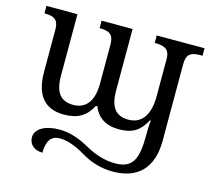

<svg xmlns="http://www.w3.org/2000/svg" viewBox="-109 -670 1163 1043"><g transform="rotate(15 472.5 -148.0)"><path d="M607.9 193.8C553.7 193.8 497.1 177.2 438 144C378.9 110.8 323.2 94.2 271 94.2C189.5 94.2 136.2 126.5 136.2 172.9C136.2 212.4 164.6 238.8 212.9 240.2C212.9 171.4 237.8 140.1 285.2 140.1C326.2 140.1 374.5 156.7 430.7 190.4C486.3 223.6 544.9 240.2 606.9 240.2C749.5 240.2 827.1 160.6 827.1 7.8V-421.9C827.1 -471.2 843.3 -494.1 903.8 -494.1H917V-536.1H647.9V-494.1H651.9C714.8 -494.1 732.9 -471.2 732.9 -426.8V-215.8C732.9 -112.3 691.9 -54.2 617.2 -54.2C544.9 -54.2 512.2 -97.2 512.2 -190.9V-536.1H337.9V-494.1H341.8C402.3 -494.1 418 -470.7 418 -421.9V-203.1C418 -107.4 379.4 -54.2 307.1 -54.2C234.9 -54.2 202.1 -97.2 202.1 -190.9V-536.1H27.8V-494.1H32.2C92.8 -494.1 107.9 -470.2 107.9 -421.9V-186C107.9 -57.1 162.1 9.8 271 9.8C349.6 9.8 395 -18.6 428.2 -81.1H436C458 -22 508.3 9.8 581.1 9.8C657.7 9.8 698.2 -18.1 731.9 -81.1H736.8C733.4 -56.2 732.9 -34.7 732.9 1C732.9 140.1 706.1 193.8 607.9 193.8Z"/></g></svg>

Font: The Erased English
Style: Regular
Weight: 400
Designer: Monotype Design team + ligartures altered by 180 Amsterdam
Foundry: Monotype Imaging Inc.
Version: Version 1.030;Glyphs 3.1.2 (3151)